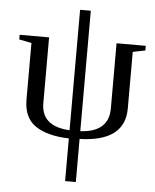

<svg xmlns="http://www.w3.org/2000/svg" viewBox="-56 -649 737 910"><g transform="rotate(5 312.5 -194.5)"><path d="M288 9V10Q185 7 128.5 -31.5Q72 -70 72 -156V-425L13 -437V-459H153V-146Q153 -36 288 -29V-602H339V-29Q472 -36 474 -146V-459H613V-437L554 -425V-156Q554 2 339 8V213H288Z"/></g></svg>

Font: Libra Serif Modern
Style: Regular
Weight: 400
Designer: Stefan Peev, Context Ltd
Foundry: Stefan Peev, Context Ltd
Version: Version 1.000